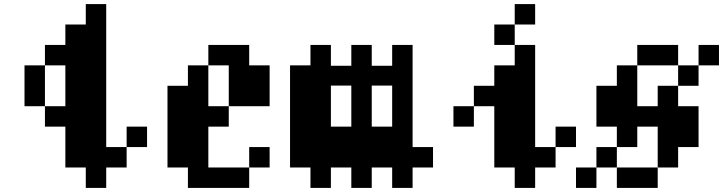

<svg xmlns="http://www.w3.org/2000/svg" viewBox="-20 -820 3540 940"><path d="M100 -300V-500H200V-300ZM200 -200V-300H300V-500H200V-600H300V-700H400V-800H500V-100H600V0H500V100H400V0H300V-200ZM600 -100V-200H700V-100Z M1100 -200H1000V0H1200V100H900V0H800V-400H900V-500H1000V-300H1100ZM1000 -500V-600H1200V-500H1300V-300H1100V-500ZM1200 0V-100H1300V0Z M1900 0V100H2000V0H2100V-100H2000V-600H1900V-498H1800V-600H1700V-498H1600V-600H1500V-500H1400V0H1500V100H1600V0H1700V100H1800V0ZM1600 -200V-401H1700V-200ZM1800 -200V-401H1900V-200Z M2600 0V100H2500V0H2400V-300H2300V-400H2400V-500H2500V-600H2600V-100H2700V0ZM2200 -200V-300H2300V-200ZM2400 -600V-700H2500V-600ZM2500 -700V-800H2600V-700ZM2700 -100V-200H2800V-100Z M3300 -100V0H3200V-200H3100V-100H3000V-200H2900V-400H3000V-500H3100V-300H3200V-400H3300V-300H3400V-100ZM2800 100V0H2900V100ZM2900 0V-100H3000V0ZM3000 100V0H3200V100ZM3100 -500V-600H3300V-500ZM3300 -400V-500H3400V-400ZM3400 -500V-600H3500V-500Z"/></svg>

Font: FT88 Gothique
Style: Regular
Weight: 400
Designer: Ange Degheest & Oriane Charvieux
Foundry: Velvetyne Type Foundry
Version: Version 1.000;FEAKit 1.0